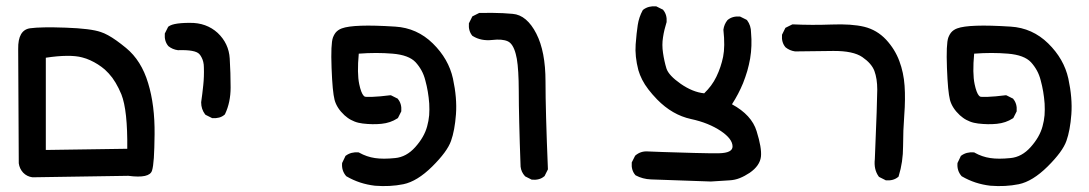

<svg xmlns="http://www.w3.org/2000/svg" viewBox="-20 -461 3540 624"><path d="M85.4 115.2Q67.4 112.8 55.2 100.1Q43.5 87.4 41 69.8V69.3L39.1 -301.8Q38.1 -363.3 77.6 -369.1Q112.8 -374 193.8 -371.1Q275.4 -368.2 307.6 -356.9Q318.4 -353.5 331.3 -346.4Q344.2 -339.4 358.6 -329.1Q373 -318.8 389.6 -305.2Q439.5 -264.2 461.4 -190.9Q483.4 -119.1 482.4 -24.4Q481.9 23.4 480 52.2Q478 81.1 474.1 93.3Q466.3 119.6 397 110.4L85.9 115.2ZM393.6 22.5Q395 -102.5 374.5 -154.3Q370.1 -164.6 365.5 -174.1Q360.8 -183.6 355.7 -192.1Q350.6 -200.7 345 -208.3Q339.4 -215.8 333.3 -222.4Q327.1 -229 320.8 -234.9Q310.1 -244.1 298.1 -251.7Q286.1 -259.3 273.4 -265.1Q260.7 -271 247.1 -274.4Q227.5 -279.8 197.5 -279.5Q167.5 -279.3 128.9 -273.4V26.4Z M668.5 -77.6 648.9 -87.4 647.5 -88.4 646.5 -89.4Q633.8 -106.4 633.8 -127.9V-128.4V-128.9Q637.7 -155.8 640.6 -184.1Q643.6 -211.9 642.6 -242.2Q642.6 -246.6 642.1 -251.2Q641.6 -255.9 640.6 -259.8Q639.6 -263.7 638.4 -267.1Q637.2 -270.5 635.5 -273.7Q633.8 -276.9 632.1 -279.8Q630.4 -282.7 627.9 -285.2Q614.7 -299.8 558.6 -297.9H558.1Q540.5 -300.3 527.3 -311L526.9 -311.5Q513.7 -327.1 515.6 -351.1V-352.1L516.1 -353L525.9 -372.6L526.4 -374L527.3 -374.5Q529.8 -376.5 532.7 -377.9Q535.6 -379.4 539.3 -380.6Q543 -381.8 547.6 -382.8Q552.2 -383.8 557.4 -384.5Q562.5 -385.3 568.8 -385.7Q575.2 -386.2 581.8 -386.5Q588.4 -386.7 596.2 -386.7Q623.5 -387.2 646.5 -378.9Q669.4 -370.6 687.5 -354Q723.6 -319.8 726.6 -271Q729.5 -223.6 729.5 -176.8Q729.5 -128.4 711.4 -90.3L710.9 -89.4L710 -88.4Q702.1 -81.5 692.1 -78.9Q682.1 -76.2 670.4 -77.1H669.4Z M1198.7 142.6Q1173.3 139.6 1150.4 132.1Q1127.4 124.5 1106.4 112.3L1105.5 111.8L1105 111.3Q1089.8 93.8 1091.8 69.8V68.8L1092.3 67.9L1102.1 47.4L1102.5 45.9L1104 44.9Q1121.1 32.2 1145 34.2H1146.5L1147.5 35.2Q1171.9 48.8 1198.7 52.7Q1211.9 54.7 1228.3 54.7Q1244.6 54.7 1264.2 52.7Q1300.8 49.3 1329.6 17.1Q1358.9 -15.6 1368.2 -50.3Q1370.6 -59.1 1372.3 -68.1Q1374 -77.1 1374.8 -86.4Q1375.5 -95.7 1375.5 -105.2Q1375.5 -114.7 1375 -124.5Q1372.1 -164.1 1362.3 -199.7Q1357.9 -217.3 1349.9 -231.9Q1341.8 -246.6 1330.6 -258.8Q1308.6 -282.2 1255.9 -286.6Q1203.6 -291 1146 -286.6Q1140.1 -222.7 1147.5 -187.5Q1148.9 -180.7 1150.6 -174.6Q1152.3 -168.5 1154.1 -163.8Q1155.8 -159.2 1157.7 -155.8Q1159.7 -152.3 1161.4 -150.4Q1163.1 -148.4 1164.6 -147.5Q1165.5 -145.5 1189.5 -146.2Q1213.4 -147 1248 -151.4H1250L1251.5 -150.9L1271 -141.1L1272.5 -140.6L1272.9 -139.6Q1286.1 -124 1284.2 -100.1V-99.1L1283.7 -98.1L1273.9 -78.6L1272.9 -77.1L1271.5 -76.2Q1249 -61.5 1219.7 -58.6Q1191.4 -55.7 1158.7 -59.6Q1151.9 -60.5 1145.3 -62Q1138.7 -63.5 1132.6 -65.9Q1126.5 -68.4 1120.8 -71.3Q1115.2 -74.2 1109.9 -78.1Q1104.5 -82 1099.6 -86.4Q1074.7 -109.4 1067.4 -136.2Q1064 -149.4 1061.5 -175Q1059.1 -200.7 1057.6 -240.2Q1054.7 -318.4 1062 -338.9Q1063 -341.8 1064.5 -344.7Q1065.9 -347.7 1067.4 -350.1Q1068.8 -352.5 1070.8 -355Q1072.8 -357.4 1075 -359.4Q1077.1 -361.3 1079.6 -363Q1082 -364.7 1085 -366.2Q1087.9 -367.7 1090.8 -368.7Q1110.4 -376 1153.3 -377.4Q1195.3 -378.9 1264.6 -374.5Q1335.4 -370.1 1386.7 -319.8Q1438 -269.5 1452.1 -205.6Q1465.8 -142.1 1461.9 -89.6Q1458 -37.1 1445.8 -2.9Q1433.6 31.7 1384.8 80.1Q1335.9 128.4 1291 137.7Q1247.6 146.5 1198.7 142.6Z M1707.5 122.6 1688 112.8 1687 112.3 1686 111.3Q1680.2 105 1676.5 97.2Q1672.9 89.4 1671.9 80.6V80.1Q1668.9 -0.5 1667.5 -62Q1666 -123.5 1666 -166Q1666 -183.1 1665.5 -198Q1665 -212.9 1664.3 -225.8Q1663.6 -238.8 1662.4 -249.8Q1661.1 -260.7 1659.7 -269.8Q1658.2 -278.8 1656.2 -285.6Q1647.5 -318.8 1630.4 -326.7Q1612.3 -335 1579.6 -331.1Q1543.5 -327.1 1516.6 -343.8L1515.6 -344.2L1515.1 -344.7Q1502 -360.4 1503.9 -384.3V-385.3L1504.4 -386.2L1514.2 -405.8L1515.1 -407.7L1517.1 -408.7L1536.6 -418.5L1537.6 -418.9H1539.1Q1560.1 -419.4 1579.1 -419.2Q1598.1 -418.9 1614.7 -418.2Q1631.3 -417.5 1646 -416Q1669.4 -414.1 1688.7 -397.7Q1708 -381.3 1723.1 -351.6Q1752.9 -293.5 1752.9 -196.3Q1752.9 -100.6 1760.7 87.9V89.4L1760.3 90.3L1750.5 109.9L1750 111.3L1749 111.8Q1741.2 118.7 1731.2 121.3Q1721.2 124 1709.5 123H1708.5Z M2290 128.9Q2121.1 123 2095.7 122.1Q2068.8 121.1 2045.9 108.9L2044.9 107.9L2044.4 107.4Q2031.2 91.8 2033.2 67.9V66.9L2033.7 65.9L2043.5 46.4L2043.9 45.4L2044.9 44.4Q2062.5 29.3 2086.4 31.2Q2086.4 31.2 2132.8 33Q2179.2 34.7 2236.6 36.1Q2293.9 37.6 2316.9 37.1Q2361.3 36.1 2360.8 14.6Q2360.4 -9.8 2322.8 -35.2Q2303.2 -48.3 2279.1 -58.1Q2254.9 -67.9 2225.6 -74.2Q2165 -87.4 2115.7 -137.7Q2099.6 -154.3 2087.4 -170.2Q2075.2 -186 2067.1 -201.9Q2059.1 -217.8 2054.7 -232.9Q2043 -277.8 2045.9 -316.9Q2048.8 -355 2052.7 -379.9Q2056.6 -405.3 2068.8 -427.7L2069.8 -428.7L2070.8 -429.7Q2087.9 -442.4 2111.8 -440.4H2112.8L2113.8 -439.9L2133.3 -430.2L2134.8 -429.7L2135.3 -428.7Q2148.4 -413.1 2146.5 -389.2V-388.7L2146 -387.7Q2142.6 -376.5 2139.6 -364.5Q2136.7 -352.5 2134.8 -339.8Q2132.8 -327.6 2132.8 -314.9Q2132.8 -302.2 2134.8 -289.1Q2138.7 -262.2 2146 -238.3Q2153.3 -215.8 2192.4 -188.5Q2211.4 -175.3 2230.5 -167.5Q2249.5 -159.7 2268.6 -157.7Q2281.2 -169.9 2291 -183.1Q2300.8 -196.3 2308.1 -211.4Q2315.9 -227.5 2321.3 -243.7Q2326.7 -259.8 2330.1 -276.4Q2336.9 -310.1 2331.1 -363.8V-364.3V-364.7Q2333.5 -382.3 2344.2 -395.5L2344.7 -396Q2360.4 -409.2 2384.3 -407.2H2385.3L2386.2 -406.7L2405.8 -397L2407.2 -396L2408.2 -395Q2420.9 -377.9 2420.9 -355Q2422.9 -333 2422.1 -312.3Q2421.4 -291.5 2418 -271Q2416 -260.7 2413.8 -250.5Q2411.6 -240.2 2408.7 -230.5Q2405.8 -220.7 2402.3 -210.7Q2398.9 -200.7 2395 -190.9Q2380.4 -155.3 2358.9 -122.1Q2422.9 -87.4 2439 -34.7Q2456.1 20 2453.1 47.9Q2449.7 77.6 2416.5 100.6Q2408.2 106 2400.1 110.4Q2392.1 114.7 2384 117.9Q2376 121.1 2367.9 122.8Q2359.9 124.5 2352.1 125Q2321.8 127 2290.5 128.9Z M2857.9 124.5 2838.4 114.7 2836.9 113.8 2835.9 112.8Q2819.3 89.8 2823.2 56.2Q2831.1 -133.8 2831.1 -169.9Q2831.1 -205.1 2821.8 -230.5Q2812.5 -254.9 2782.7 -275.4Q2752.9 -295.9 2688 -295.4Q2621.1 -294.9 2564.5 -293.9H2564Q2546.4 -296.4 2533.2 -307.1L2532.7 -307.6Q2519.5 -323.2 2521.5 -347.2V-348.1L2522 -349.1L2531.7 -368.7L2532.7 -370.6L2534.7 -371.6L2554.2 -381.3L2555.2 -381.8H2557.1Q2618.2 -378.9 2682.6 -381.3Q2747.6 -383.8 2788.6 -374Q2830.1 -363.8 2859.9 -332Q2888.7 -300.8 2902.8 -262.7Q2917 -225.1 2919.9 -182.1Q2921.4 -160.6 2921.1 -137Q2920.9 -113.3 2918.9 -87.4Q2915 -36.1 2915 14.2Q2915 65.4 2900.9 110.8L2900.4 112.8L2899.4 113.8Q2883.8 127 2859.9 125H2858.9Z M3198.7 142.6Q3173.3 139.6 3150.4 132.1Q3127.4 124.5 3106.4 112.3L3105.5 111.8L3105 111.3Q3089.8 93.8 3091.8 69.8V68.8L3092.3 67.9L3102.1 47.4L3102.5 45.9L3104 44.9Q3121.1 32.2 3145 34.2H3146.5L3147.5 35.2Q3171.9 48.8 3198.7 52.7Q3211.9 54.7 3228.3 54.7Q3244.6 54.7 3264.2 52.7Q3300.8 49.3 3329.6 17.1Q3358.9 -15.6 3368.2 -50.3Q3370.6 -59.1 3372.3 -68.1Q3374 -77.1 3374.8 -86.4Q3375.5 -95.7 3375.5 -105.2Q3375.5 -114.7 3375 -124.5Q3372.1 -164.1 3362.3 -199.7Q3357.9 -217.3 3349.9 -231.9Q3341.8 -246.6 3330.6 -258.8Q3308.6 -282.2 3255.9 -286.6Q3203.6 -291 3146 -286.6Q3140.1 -222.7 3147.5 -187.5Q3148.9 -180.7 3150.6 -174.6Q3152.3 -168.5 3154.1 -163.8Q3155.8 -159.2 3157.7 -155.8Q3159.7 -152.3 3161.4 -150.4Q3163.1 -148.4 3164.6 -147.5Q3165.5 -145.5 3189.5 -146.2Q3213.4 -147 3248 -151.4H3250L3251.5 -150.9L3271 -141.1L3272.5 -140.6L3272.9 -139.6Q3286.1 -124 3284.2 -100.1V-99.1L3283.7 -98.1L3273.9 -78.6L3272.9 -77.1L3271.5 -76.2Q3249 -61.5 3219.7 -58.6Q3191.4 -55.7 3158.7 -59.6Q3151.9 -60.5 3145.3 -62Q3138.7 -63.5 3132.6 -65.9Q3126.5 -68.4 3120.8 -71.3Q3115.2 -74.2 3109.9 -78.1Q3104.5 -82 3099.6 -86.4Q3074.7 -109.4 3067.4 -136.2Q3064 -149.4 3061.5 -175Q3059.1 -200.7 3057.6 -240.2Q3054.7 -318.4 3062 -338.9Q3063 -341.8 3064.5 -344.7Q3065.9 -347.7 3067.4 -350.1Q3068.8 -352.5 3070.8 -355Q3072.8 -357.4 3075 -359.4Q3077.1 -361.3 3079.6 -363Q3082 -364.7 3085 -366.2Q3087.9 -367.7 3090.8 -368.7Q3110.4 -376 3153.3 -377.4Q3195.3 -378.9 3264.6 -374.5Q3335.4 -370.1 3386.7 -319.8Q3438 -269.5 3452.1 -205.6Q3465.8 -142.1 3461.9 -89.6Q3458 -37.1 3445.8 -2.9Q3433.6 31.7 3384.8 80.1Q3335.9 128.4 3291 137.7Q3247.6 146.5 3198.7 142.6Z"/></svg>

Font: NaikaiFont
Style: SemiBold
Weight: 600
Version: Version 1.89